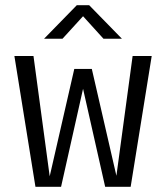

<svg xmlns="http://www.w3.org/2000/svg" viewBox="-20 -714 640 734"><path d="M115.5 0 35 -500H108L170 -40L264 -450.5H331L425 -42L487 -500H560L479.5 0H382L297.5 -374.5L213.5 0ZM148.5 -566 273.5 -694H321L446 -566H375.5L297.5 -652L219 -566Z"/></svg>

Font: Trispace Condensed Light
Style: Regular
Weight: 300
Width: 3
Designer: Tyler Finck
Foundry: Etcetera Type Company
Version: Version 1.210; ttfautohint (v1.8.3)